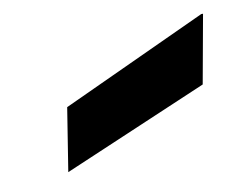

<svg xmlns="http://www.w3.org/2000/svg" viewBox="-40 -808 400 320"><g transform="rotate(-10 160.0 -648.5)"><path d="M53 -538 70 -645 317 -759H320L299 -643Z"/></g></svg>

Font: DM Sans 36pt ExtraBold
Style: Italic
Weight: 800
Italic angle: -10°
Designer: Colophon Foundry, Jonny Pinhorn
Foundry: Colophon Foundry
Version: Version 4.004;gftools[0.9.30]